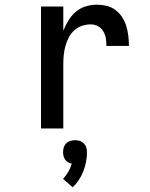

<svg xmlns="http://www.w3.org/2000/svg" viewBox="-20 -548 640 819"><path d="M155 0V-520H250V-417Q259 -439 271.5 -460Q284 -481 302.5 -497Q321 -513 344.5 -520.5Q368 -528 393 -528Q414 -528 435 -523Q456 -518 473 -505Q490 -492 501.5 -474Q513 -456 519 -435.5Q525 -415 527.5 -394Q530 -373 530 -352H434Q434 -368 431.5 -384Q429 -400 420.5 -414.5Q412 -429 397.5 -436.5Q383 -444 367 -444Q347 -444 328.5 -437.5Q310 -431 296 -418Q282 -405 273 -387.5Q264 -370 259 -351.5Q254 -333 252 -314Q250 -295 250 -276V0ZM290 251 249 215Q262 201 271.5 184.5Q281 168 286 150Q278 149 270.5 144.5Q263 140 258 133Q253 126 251 117.5Q249 109 249 101Q249 91 252 81Q255 71 262.5 63.5Q270 56 280 53Q290 50 300 50Q310 50 320 53Q330 56 337.5 63.5Q345 71 348 81Q351 91 351 101Q351 122 347 142.5Q343 163 335.5 182.5Q328 202 316.5 219.5Q305 237 290 251Z"/></svg>

Font: Iosevka Fixed Medium Extended
Style: Regular
Weight: 500
Width: 7
Monospace: yes
Designer: Belleve Invis
Foundry: Belleve Invis
Version: Version 24.1.1; ttfautohint (v1.8.4)